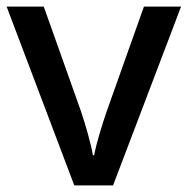

<svg xmlns="http://www.w3.org/2000/svg" viewBox="-20 -559 566 579"><path d="M204 0H321L526 -539H414L302 -224C288 -183 270 -125 264 -91H260C255 -124 238 -182 224 -224L112 -539H0Z"/></svg>

Font: Noto Sans Devanagari UI Medium
Style: Regular
Weight: 500
Designer: Jelle Bosma - Monotype Design Team
Foundry: Monotype Imaging Inc.
Version: Version 2.004